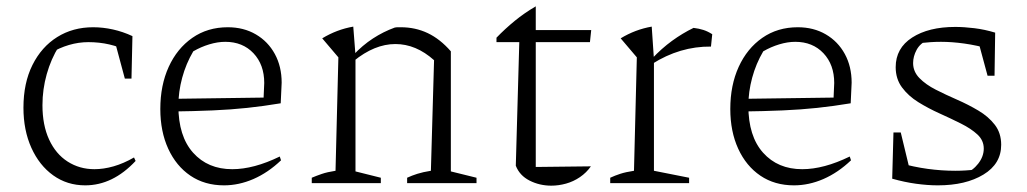

<svg xmlns="http://www.w3.org/2000/svg" viewBox="-20 -578 3243 606"><path d="M249 7Q192 7 148 -24.5Q104 -56 79 -111.5Q54 -167 54 -238Q54 -316 82.5 -373Q111 -430 160.5 -461Q210 -492 274 -492Q305 -492 336.5 -485Q368 -478 398 -464L385 -416Q328 -445 259 -445Q228 -445 197.5 -436Q167 -427 139 -410L166 -432Q141 -392 127.5 -344Q114 -296 114 -246Q114 -183 135 -137.5Q156 -92 193.5 -68Q231 -44 278 -44Q307 -44 338.5 -53Q370 -62 403 -81L408 -70Q336 7 249 7ZM374 -330 338 -464H398L395 -330Z M687 7Q626 7 581 -23.5Q536 -54 511 -108.5Q486 -163 486 -234Q486 -309 512.5 -367Q539 -425 587 -458.5Q635 -492 699 -492Q749 -492 787.5 -469.5Q826 -447 847.5 -407.5Q869 -368 869 -317L866 -252Q812 -243 760.5 -237.5Q709 -232 651 -229.5Q593 -227 519 -226V-266L812 -270L814 -316Q814 -374 780 -410Q746 -446 691 -446Q667 -446 640.5 -438Q614 -430 590 -416Q567 -377 555 -332.5Q543 -288 543 -244Q543 -148 589.5 -96Q636 -44 713 -44Q781 -44 863 -84L867 -72Q826 -33 780 -13Q734 7 687 7Z M964 0V-17Q978 -23 995.5 -29Q1013 -35 1039 -39L1048 -397L997 -457Q1043 -485 1095 -494L1102 -404V-37L1182 -17V0ZM1265 0V-17Q1280 -24 1297.5 -29.5Q1315 -35 1340 -39L1350 -388L1403 -416V-37L1484 -17V0ZM1096 -385 1095 -404Q1124 -435 1157 -456.5Q1190 -478 1226 -491Q1231 -492 1236 -492Q1241 -492 1245 -492Q1291 -492 1330 -473.5Q1369 -455 1403 -416L1350 -388Q1293 -439 1228 -439Q1162 -439 1096 -385Z M1671 -558V-483H1846L1842 -445H1671V-51L1845 -53Q1831 -33 1810.5 -19Q1790 -5 1766.5 1.5Q1743 8 1720 8Q1683 8 1651.5 -8Q1620 -24 1608 -55L1619 -445H1547V-459Q1574 -487 1604.5 -512Q1635 -537 1671 -558Z M2224 -431Q2126 -432 2038 -376V-393Q2068 -425 2101 -449Q2134 -473 2169 -490Q2186 -488 2200 -483.5Q2214 -479 2228 -470ZM1906 0V-17Q1921 -24 1938 -29.5Q1955 -35 1981 -39L1990 -397L1939 -457Q1985 -485 2037 -494L2044 -391V-39L2155 -17V0Z M2486 7Q2425 7 2380 -23.5Q2335 -54 2310 -108.5Q2285 -163 2285 -234Q2285 -309 2311.5 -367Q2338 -425 2386 -458.5Q2434 -492 2498 -492Q2548 -492 2586.5 -469.5Q2625 -447 2646.5 -407.5Q2668 -368 2668 -317L2665 -252Q2611 -243 2559.5 -237.5Q2508 -232 2450 -229.5Q2392 -227 2318 -226V-266L2611 -270L2613 -316Q2613 -374 2579 -410Q2545 -446 2490 -446Q2466 -446 2439.5 -438Q2413 -430 2389 -416Q2366 -377 2354 -332.5Q2342 -288 2342 -244Q2342 -148 2388.5 -96Q2435 -44 2512 -44Q2580 -44 2662 -84L2666 -72Q2625 -33 2579 -13Q2533 7 2486 7Z M2940 7Q2908 7 2871.5 2Q2835 -3 2796 -14L2818 -64Q2864 -51 2908 -45Q2952 -39 2995 -39Q3011 -39 3027.5 -40Q3044 -41 3059 -43L3026 -31Q3050 -39 3067.5 -61.5Q3085 -84 3085 -109Q3085 -135 3065 -153.5Q3045 -172 3013 -188Q2981 -204 2945.5 -220Q2910 -236 2878.5 -255.5Q2847 -275 2827 -302Q2807 -329 2807 -366Q2807 -426 2859 -459.5Q2911 -493 2995 -493Q3023 -493 3055.5 -489Q3088 -485 3121 -475L3106 -423Q3063 -435 3024 -440.5Q2985 -446 2950 -446Q2934 -446 2918 -445Q2902 -444 2884 -442L2907 -451Q2884 -441 2873 -420.5Q2862 -400 2862 -379Q2862 -352 2882 -331.5Q2902 -311 2933.5 -295Q2965 -279 3000.5 -263.5Q3036 -248 3068 -229Q3100 -210 3120 -184Q3140 -158 3140 -121Q3140 -61 3084 -27Q3028 7 2940 7ZM2796 -14 2800 -160H2823L2858 -15ZM3097 -339 3060 -476 3121 -475 3119 -339Z"/></svg>

Font: Piazzolla Thin ExtraLight
Style: Regular
Weight: 250
Version: Version 2.005